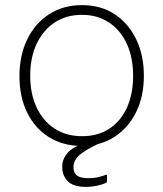

<svg xmlns="http://www.w3.org/2000/svg" viewBox="-20 -560 638 750"><path d="M299 10Q226 10 171 -24.5Q116 -59 86 -120.5Q56 -182 56 -262Q56 -344 86.5 -406.5Q117 -469 172 -504.5Q227 -540 300 -540Q373 -540 427 -505Q481 -470 511.5 -407.5Q542 -345 542 -264Q542 -183 511.5 -121.5Q481 -60 426.5 -25Q372 10 299 10ZM301 -28Q363 -28 407.5 -57.5Q452 -87 476 -140Q500 -193 500 -264Q500 -335 475.5 -388.5Q451 -442 406 -472Q361 -502 300 -502Q239 -502 193.5 -472Q148 -442 123 -388.5Q98 -335 98 -264Q98 -194 123 -140.5Q148 -87 193.5 -57.5Q239 -28 301 -28ZM223 92Q223 59 247 34Q271 9 334 -9L368 0Q318 23 292.5 44Q267 65 267 94Q267 115 280.5 125.5Q294 136 325 136Q348 136 366 131.5Q384 127 390 124Q398 120 398 127V147Q398 152 393 155Q382 160 360.5 165Q339 170 315 170Q267 170 245 148Q223 126 223 92Z"/></svg>

Font: Libre Franklin Thin Thin
Style: Regular
Weight: 250
Version: Version 3.000